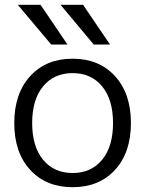

<svg xmlns="http://www.w3.org/2000/svg" viewBox="-20 -777 609 807"><path d="M106.9 -63Q40 -135.7 40 -259.8Q40 -383.8 106.9 -457Q173.8 -530.3 285.2 -530.3Q396.5 -530.3 463.4 -457Q530.3 -383.8 530.3 -259.8Q530.3 -135.7 463.4 -63Q396.5 9.8 285.2 9.8Q173.8 9.8 106.9 -63ZM54.7 -756.8H150.4L263.7 -589.8H195.3ZM161.1 -414.1Q115.2 -358.4 115.2 -259.8Q115.2 -161.1 161.1 -105.5Q207 -49.8 285.2 -49.8Q363.3 -49.8 409.2 -105.5Q455.1 -161.1 455.1 -259.8Q455.1 -358.4 409.2 -414.1Q363.3 -469.7 285.2 -469.7Q207 -469.7 161.1 -414.1ZM234.4 -756.8H329.1L442.4 -589.8H374Z"/></svg>

Font: GenEi M Gothic v2 Regular
Style: Regular
Weight: 400
Version: Version 2.0